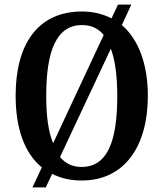

<svg xmlns="http://www.w3.org/2000/svg" viewBox="-20 -775 710 835"><path d="M162 -47 121 40H179L207 -19C243 0 286 10 336 10C520 10 623 -137 623 -358C623 -495 583 -603 510 -666L551 -755H493L465 -695C428 -714 386 -725 337 -725C142 -725 48 -580 48 -359C48 -219 85 -110 162 -47ZM431 -623 211 -152C190 -202 181 -272 181 -358C181 -553 225 -666 337 -666C377 -666 408 -651 431 -623ZM335 -49C295 -49 265 -64 241 -92L462 -563C481 -513 490 -443 490 -358C490 -164 449 -49 335 -49Z"/></svg>

Font: Noto Serif Sinhala Condensed SemiBold
Style: Regular
Weight: 600
Width: 3
Designer: Jelle Bosma - Monotype Design Team
Foundry: Monotype Imaging Inc.
Version: Version 2.007